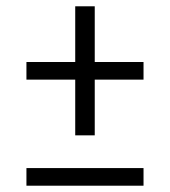

<svg xmlns="http://www.w3.org/2000/svg" viewBox="-20 -590 540 610"><path d="M219 -160V-337H64V-393H219V-570H281V-393H436V-337H281V-160ZM64 0V-56H436V0Z"/></svg>

Font: Iosevka SS01 Light
Style: Regular
Weight: 300
Monospace: yes
Designer: Belleve Invis
Foundry: Belleve Invis
Version: 2.3.3; ttfautohint (v1.8.3)